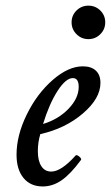

<svg xmlns="http://www.w3.org/2000/svg" viewBox="-20 -653 396 686"><path d="M338.4 -530.8Q320.8 -513.2 295.9 -513.2Q271 -513.2 253.4 -530.8Q235.8 -548.3 235.8 -573.2Q235.8 -598.1 253.4 -615.5Q271 -632.8 295.9 -632.8Q320.8 -632.8 338.4 -615.5Q356 -598.1 356 -573.2Q356 -548.3 338.4 -530.8ZM132.8 13.2Q88.9 13.2 64 -17.1Q39.1 -47.4 39.1 -100.1Q39.1 -169.4 75.7 -243.9Q112.3 -318.4 168.2 -367.2Q224.1 -416 275.9 -416Q306.2 -416 322.5 -400.6Q338.9 -385.3 338.9 -356.9Q338.9 -301.3 276.1 -247.6Q213.4 -193.8 124 -173.8Q115.2 -144.5 115.2 -112.8Q115.2 -78.6 127.7 -59.3Q140.1 -40 163.1 -40Q198.7 -40 250 -97.2Q252.4 -100.1 258.1 -97.2Q263.7 -94.2 267.6 -89.1Q271.5 -84 269 -81.1Q231.9 -30.8 200 -8.8Q168 13.2 132.8 13.2ZM133.8 -210Q188.5 -226.6 224.9 -264.4Q261.2 -302.2 261.2 -342.8Q261.2 -374 240.2 -374Q215.3 -374 185.8 -328.4Q156.2 -282.7 133.8 -210Z"/></svg>

Font: Junicode SmCond Medium
Style: Italic
Weight: 500
Width: 4
Italic angle: -11°
Designer: Peter S. Baker
Version: Version 2.206